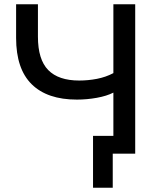

<svg xmlns="http://www.w3.org/2000/svg" viewBox="-20 -725 741 906"><path d="M512 161H419V-84H515V-288Q484 -272 437 -263.5Q390 -255 343 -255Q203 -255 129.5 -327.5Q56 -400 56 -546V-705H159V-552Q159 -444 207.5 -394.5Q256 -345 354 -345Q396 -345 437.5 -353Q479 -361 515 -380V-705H618V0H512Z"/></svg>

Font: Mulish SemiBold
Style: Regular
Weight: 600
Designer: Vernon Adams
Foundry: Vernon Adams
Version: Version 3.603; ttfautohint (v1.8.3)